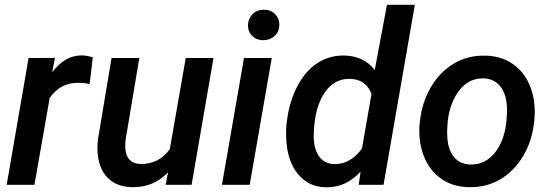

<svg xmlns="http://www.w3.org/2000/svg" viewBox="-20 -770 2291 800"><path d="M353.5 -419.9Q331.1 -424.8 308.1 -424.8Q231.9 -426.8 187 -361.8L123.5 0H7.8L99.1 -528.3L209 -528.8L197.3 -468.8Q251.5 -540.5 322.3 -539.1Q338.4 -539.1 366.7 -531.7Z M680.2 -52.2Q620.1 11.7 529.8 9.8Q478.5 8.8 444.6 -15.6Q410.6 -40 396.2 -83.7Q381.8 -127.4 387.7 -186.5L444.8 -528.3H560.5L502.9 -185.1Q501 -167 502.4 -149.9Q507.3 -89.4 563.5 -86.9Q640.1 -84 687.5 -148.4L753.9 -528.3H869.6L778.3 0H669.9Z M1020.5 0H904.8L996.6 -528.3H1112.3ZM1013.2 -663.6Q1013.2 -690.4 1030.8 -709.5Q1048.3 -728.5 1078.1 -729.5Q1106.4 -730.5 1125.2 -712.2Q1144 -693.8 1144 -667.5Q1144 -639.6 1125.7 -621.6Q1107.4 -603.5 1079.1 -602.5Q1051.3 -601.6 1032.2 -619.4Q1013.2 -637.2 1013.2 -663.6Z M1175.3 -264.6Q1185.1 -346.2 1219.2 -411.1Q1253.4 -476.1 1303.7 -508.1Q1354 -540 1415.5 -538.6Q1496.1 -536.6 1541.5 -478.5L1592.3 -750H1708.5L1578.1 0H1474.6L1482.4 -54.7Q1420.9 12.2 1337.9 10.3Q1264.2 9.3 1220 -46.6Q1175.8 -102.5 1172.4 -195.3Q1170.9 -225.6 1173.8 -254.4ZM1287.6 -219.2Q1284.2 -158.7 1306.4 -123Q1328.6 -87.4 1372.6 -86.4Q1439.5 -84.5 1488.3 -151.4L1527.8 -378.4Q1504.9 -439.5 1439 -441.4Q1372.6 -443.4 1332 -382.8Q1291.5 -322.3 1287.6 -219.2Z M1730 -266.1Q1738.3 -343.8 1775.6 -407.2Q1813 -470.7 1871.6 -505.4Q1930.2 -540 2001.5 -538.1Q2069.3 -537.1 2118.7 -502Q2168 -466.8 2190.7 -405.8Q2213.4 -344.7 2206.5 -270Q2198.7 -186 2160.9 -121.6Q2123 -57.1 2064.2 -22.7Q2005.4 11.7 1933.6 9.8Q1866.2 8.8 1817.1 -26.1Q1768.1 -61 1745.1 -121.8Q1722.2 -182.6 1728.5 -255.9ZM1843.8 -199.2Q1846.2 -147.9 1870.8 -116.9Q1895.5 -85.9 1939.5 -84.5Q1999 -83 2039.3 -130.4Q2079.6 -177.7 2089.8 -259.8L2092.8 -307.6Q2092.8 -370.1 2067.9 -405.8Q2043 -441.4 1995.6 -443.4Q1921.4 -445.3 1878.4 -370.6Q1852.5 -325.2 1845.7 -266.1Q1841.8 -225.1 1843.8 -199.2Z"/></svg>

Font: TypoPRO Roboto
Style: Italic
Weight: 500
Italic angle: -12°
Designer: Google
Version: Version 2.136; 2016